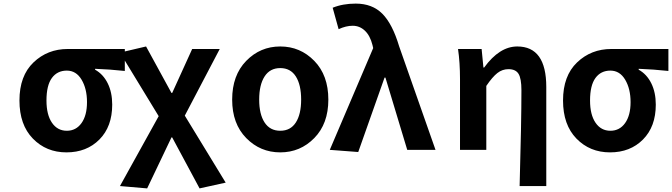

<svg xmlns="http://www.w3.org/2000/svg" viewBox="-20 -832 3731 1066"><path d="M88 -274Q88 -411 166 -485.5Q244 -560 356 -560H673V-438Q591 -447 508 -450V-445Q553 -420 578 -369.5Q603 -319 603 -251Q603 -129 532 -57.5Q461 14 349 14Q237 14 162.5 -62.5Q88 -139 88 -274ZM351 -106Q402 -106 432.5 -148.5Q463 -191 463 -265Q463 -339 433 -389.5Q403 -440 351 -440Q298 -440 268 -399Q238 -358 238 -274Q238 -195 268.5 -150.5Q299 -106 351 -106Z M797 214 646 201 861 -187 646 -540 791 -574 932 -316H936L1047 -560H1200L1006 -190L1233 182L1088 214L936 -69H932Z M1269 -279Q1269 -414 1347 -494Q1425 -574 1536 -574Q1647 -574 1725 -494Q1803 -414 1803 -279Q1803 -145 1725 -65.5Q1647 14 1536 14Q1425 14 1347 -65.5Q1269 -145 1269 -279ZM1652 -279Q1652 -361 1622.5 -407.5Q1593 -454 1536 -454Q1479 -454 1449 -407.5Q1419 -361 1419 -279Q1419 -198 1449 -152Q1479 -106 1536 -106Q1593 -106 1622.5 -152Q1652 -198 1652 -279Z M1969 12 1811 0 2052 -565 2048 -582Q2035 -634 2006 -661.5Q1977 -689 1938 -689Q1901 -689 1860 -670L1827 -789Q1883 -812 1955 -812Q2047 -812 2103 -755.5Q2159 -699 2196 -575L2398 0H2241L2120 -401H2115Z M2865 201Q2875 -153 2875 -331Q2875 -396 2859 -422Q2843 -448 2803 -448Q2769 -448 2741.5 -426.5Q2714 -405 2680 -355V0H2534V-393Q2534 -485 2523 -560H2654L2664 -457H2668Q2753 -574 2852 -574Q3013 -574 3013 -349V201Z M3106 -274Q3106 -411 3184 -485.5Q3262 -560 3374 -560H3691V-438Q3609 -447 3526 -450V-445Q3571 -420 3596 -369.5Q3621 -319 3621 -251Q3621 -129 3550 -57.5Q3479 14 3367 14Q3255 14 3180.5 -62.5Q3106 -139 3106 -274ZM3369 -106Q3420 -106 3450.5 -148.5Q3481 -191 3481 -265Q3481 -339 3451 -389.5Q3421 -440 3369 -440Q3316 -440 3286 -399Q3256 -358 3256 -274Q3256 -195 3286.5 -150.5Q3317 -106 3369 -106Z"/></svg>

Font: NotoSansHansBold
Style: Bold
Weight: 700
Designer: Ryoko NISHIZUKA  (kana & ideographs); Paul D. Hunt (Latin, Greek & Cyrillic); Wenlong ZHANG  (bopomofo); Sandoll Communi
Foundry: Adobe Systems Incorporated
Version: Version 1.00;December 8, 2021;FontCreator 13.0.0.2675 64-bit